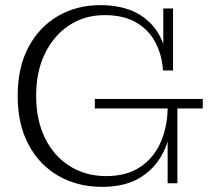

<svg xmlns="http://www.w3.org/2000/svg" viewBox="-20 -715 820 749"><path d="M378 14Q284 14 209.5 -28Q135 -70 92 -149.5Q49 -229 49 -341Q49 -453 91.5 -532Q134 -611 207 -653Q280 -695 371 -695Q455 -695 513 -664.5Q571 -634 602 -577Q633 -520 634 -440H616Q612 -500 586.5 -549Q561 -598 512 -627Q463 -656 388 -656Q311 -656 251 -617Q191 -578 156 -507.5Q121 -437 121 -341Q121 -246 156 -175.5Q191 -105 253 -66.5Q315 -28 394 -28Q474 -28 527 -63.5Q580 -99 606.5 -159.5Q633 -220 634 -292H653Q653 -205 624 -136Q595 -67 534 -26.5Q473 14 378 14ZM634 0V-212L653 -292H672V0ZM350 -292V-329H771V-292ZM634 -440 617 -486V-682H655V-440Z"/></svg>

Font: Montagu Slab 144pt Light
Style: Regular
Weight: 300
Designer: Florian Karsten
Foundry: Florian Karsten
Version: Version 1.000